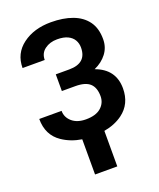

<svg xmlns="http://www.w3.org/2000/svg" viewBox="-170 -823 955 1156"><g transform="rotate(-20 307.5 -245.0)"><path d="M377.5 231.5H235V6Q165 -5 111 -41.5Q33.5 -93.5 33.5 -197.5H176.5Q176.5 -156 209.2 -127.5Q242 -99 298 -99Q362 -99 394.8 -128Q427.5 -157 427.5 -200.5Q427.5 -255 398.8 -282Q370 -309 305.5 -309H219V-416H305.5Q417 -416 417 -516Q417 -543 404.5 -564.5Q392 -586 365.8 -598.8Q339.5 -611.5 298 -611.5Q251 -611.5 218.5 -587.2Q186 -563 186 -520H44Q44 -613 116.5 -667Q189 -721 298 -721Q376.5 -721 435.2 -699.2Q494 -677.5 526.8 -632.8Q559.5 -588 559.5 -518Q559.5 -466 529.8 -426.8Q500 -387.5 449.5 -365Q570 -321.5 570.5 -199Q570.5 -99 496.5 -44.5Q447.5 -8.5 377.5 4Z"/></g></svg>

Font: Roberto Sans
Style: Bold
Weight: 700
Designer: Google (font) & Cristiano Sobral (main changes)
Version: Version 1.000;October 12, 2021;FontCreator 14.0.0.2814 64-bi